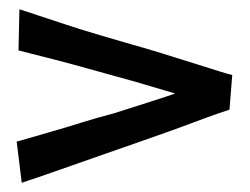

<svg xmlns="http://www.w3.org/2000/svg" viewBox="-20 -500 540 415"><path d="M27 -105 16 -194Q21 -195 41 -201Q61 -207 91 -215.5Q121 -224 156 -235Q191 -246 226 -255Q261 -266 301.5 -279Q342 -292 380 -305Q418 -318 446 -327Q474 -336 482 -338L476 -263Q470 -261 449.5 -254Q429 -247 400 -236Q371 -225 337 -213Q303 -201 269 -189Q240 -179 201.5 -165.5Q163 -152 126 -139Q89 -126 61.5 -116.5Q34 -107 27 -105ZM22 -480Q34 -476 60 -467.5Q86 -459 119 -448Q152 -437 187.5 -426.5Q223 -416 254 -407Q290 -397 327.5 -385.5Q365 -374 398 -363.5Q431 -353 453.5 -346Q476 -339 482 -338L476 -263Q471 -264 445.5 -272Q420 -280 383.5 -290.5Q347 -301 307.5 -313Q268 -325 234 -334Q201 -343 165.5 -353Q130 -363 98.5 -371Q67 -379 45.5 -384.5Q24 -390 20 -391Z"/></svg>

Font: Truculenta Medium
Style: Regular
Weight: 500
Version: Version 1.002